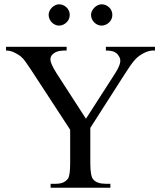

<svg xmlns="http://www.w3.org/2000/svg" viewBox="-20 -882 763 902"><path d="M695.8 -644.5Q689.9 -644.5 680.2 -642.1Q670.4 -639.6 659.4 -634.5Q648.4 -629.4 636.5 -621.3Q624.5 -613.3 614.3 -601.6Q604 -590.3 592 -573.2Q580.1 -556.2 564.9 -532.2L404.3 -281.2V-115.7Q404.3 -53.2 418.5 -38.6Q435.5 -18.6 477.5 -18.6H498.5V0H217.8V-18.6H240.7Q261.7 -18.6 275.9 -24.4Q290 -30.3 300.3 -43.9Q304.7 -51.8 307.1 -69.1Q309.6 -86.4 309.6 -115.7V-272.5L128.9 -549.3Q112.8 -573.2 101.3 -590.1Q89.8 -606.9 76.2 -618.2Q63.5 -627.4 45.9 -636Q28.3 -644.5 8.3 -644.5V-662.1H293V-644.5H278.3Q271.5 -644.5 261 -642.8Q250.5 -641.1 240.7 -636.5Q231 -631.8 223.9 -623.3Q216.8 -614.7 216.8 -601.6Q216.8 -593.3 223.9 -577.1Q231 -561 246.1 -537.1L383.8 -324.2L515.1 -528.3Q525.9 -544.9 533 -558.3Q540 -571.8 543.2 -582.8Q546.4 -593.8 544.7 -603.3Q543 -612.8 536.1 -621.6Q530.3 -631.3 517.6 -637.9Q504.9 -644.5 477.5 -644.5V-662.1H708V-644.5ZM307.6 -812Q307.6 -801.8 303.7 -792.7Q299.8 -783.7 292.7 -776.9Q285.6 -770 276.6 -765.9Q267.6 -761.7 257.3 -761.7Q247.6 -761.7 238.8 -765.9Q230 -770 223.1 -777.1Q216.3 -784.2 212.4 -793.2Q208.5 -802.2 208.5 -812Q208.5 -821.3 212.6 -830.3Q216.8 -839.4 223.6 -846.2Q230.5 -853 239.3 -857.4Q248 -861.8 257.3 -861.8Q267.6 -861.8 276.6 -857.9Q285.6 -854 292.7 -847.2Q299.8 -840.3 303.7 -831.3Q307.6 -822.3 307.6 -812ZM507.8 -812Q507.8 -801.8 503.9 -792.7Q500 -783.7 492.9 -776.9Q485.8 -770 476.8 -765.9Q467.8 -761.7 457.5 -761.7Q447.3 -761.7 438.2 -765.9Q429.2 -770 422.4 -777.1Q415.5 -784.2 411.6 -793.2Q407.7 -802.2 407.7 -812Q407.7 -821.3 412.1 -830.3Q416.5 -839.4 423.3 -846.2Q430.2 -853 439.2 -857.4Q448.2 -861.8 457.5 -861.8Q467.8 -861.8 476.8 -857.9Q485.8 -854 492.9 -847.2Q500 -840.3 503.9 -831.3Q507.8 -822.3 507.8 -812Z"/></svg>

Font: Doulos SIL Viet
Style: Regular
Weight: 400
Designer: Walt Agee, Victor Gaultney, Peter Martin, Debbi Hosken, Becca Hirsbrunner
Foundry: SIL International
Version: Version 5.000